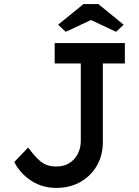

<svg xmlns="http://www.w3.org/2000/svg" viewBox="-20 -911 682 941"><path d="M256 10Q188 10 133.5 -25Q79 -60 50 -117L118 -188Q147 -149 168.5 -129Q190 -109 210.5 -102Q231 -95 256 -95Q310 -95 343 -131Q376 -167 376 -223V-600H248V-700H592V-600H484V-213Q484 -150 455 -99.5Q426 -49 374.5 -19.5Q323 10 256 10ZM302 -755 265 -790 389 -891H462L586 -790L549 -755L426 -813Z"/></svg>

Font: Lexend Deca
Style: Regular
Weight: 400
Designer: Bonnie Shaver-Troup, Thomas Jockin
Foundry: Lexend
Version: Version 1.008; ttfautohint (v1.8.4.7-5d5b)